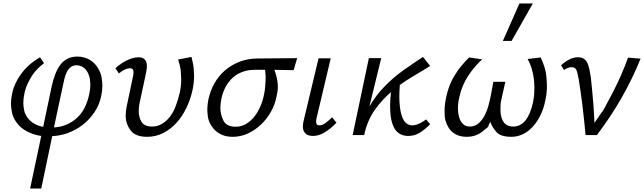

<svg xmlns="http://www.w3.org/2000/svg" viewBox="-20 -776 3700 1103"><path d="M153 307 217 5Q184 0 157 -11Q113 -28 85 -60Q57 -92 50 -124.5Q43 -157 43 -180Q43 -206 49 -235Q56 -271 72 -303Q88 -335 109.5 -362Q131 -389 157 -410.5Q183 -432 210 -447L233 -413Q217 -401 199 -384Q181 -367 165.5 -343.5Q150 -320 137.5 -292.5Q125 -265 119 -232Q114 -206 114 -184Q114 -166 119 -141Q124 -116 144.5 -92Q165 -68 197 -56Q212 -50 228 -47L278 -285Q286 -319 297.5 -349.5Q309 -380 326 -403Q343 -426 367.5 -438.5Q392 -451 424 -451Q462 -451 492.5 -434Q523 -417 541.5 -387Q560 -357 564 -329Q568 -301 568 -284Q568 -257 562 -228Q552 -176 524 -133.5Q496 -91 456 -59.5Q416 -28 365 -10Q324 4 280 6L217 307ZM290 -44Q327 -46 357 -58Q394 -73 422 -98.5Q450 -124 467.5 -160Q485 -196 493 -237Q499 -265 499 -289Q499 -298 497 -317.5Q495 -337 484.5 -358Q474 -379 457 -390Q440 -401 420 -401Q400 -401 386.5 -390.5Q373 -380 364.5 -363.5Q356 -347 351 -327Q346 -307 342 -287Z M825 10Q757 10 729.5 -28Q702 -66 702 -112Q702 -135 707 -161L744 -337Q746 -346 746.5 -352Q747 -358 747 -361Q747 -366 746 -371Q745 -376 740.5 -380Q736 -384 726 -384Q714 -384 698 -377Q682 -370 663 -354L643 -384Q676 -414 711.5 -430.5Q747 -447 776 -447Q794 -447 804.5 -440Q815 -433 819.5 -422Q824 -411 824 -398Q824 -396 823.5 -387.5Q823 -379 820 -362L781 -180Q777 -156 777 -136Q777 -103 793 -76Q809 -49 854 -49Q884 -49 909 -63.5Q934 -78 954.5 -103.5Q975 -129 989 -165.5Q1003 -202 1013 -245Q1021 -283 1021 -320Q1021 -332 1019 -362.5Q1017 -393 1003 -434L1080 -449Q1091 -408 1093 -379.5Q1095 -351 1095 -339Q1095 -303 1087 -263Q1075 -207 1051.5 -157.5Q1028 -108 994.5 -71Q961 -34 918 -12Q875 10 825 10Z M1316 10Q1274 10 1243.5 -7Q1213 -24 1195 -52.5Q1177 -81 1174 -107Q1171 -133 1171 -147Q1171 -174 1177 -204Q1188 -255 1212 -297.5Q1236 -340 1272.5 -371.5Q1309 -403 1356.5 -421.5Q1404 -440 1462 -440L1687 -442L1667 -373Q1634 -374 1604 -374Q1580 -375 1556 -375Q1557 -373 1558 -370Q1565 -352 1570 -329Q1575 -306 1575.5 -291.5Q1576 -277 1576 -276Q1576 -250 1568 -219Q1560 -176 1537 -135Q1514 -94 1481 -62Q1448 -30 1406 -10Q1364 10 1316 10ZM1504 -364Q1504 -370 1503 -375H1445Q1406 -375 1374 -363.5Q1342 -352 1317.5 -330Q1293 -308 1276.5 -277.5Q1260 -247 1252 -209Q1246 -180 1246 -156Q1246 -119 1263.5 -83.5Q1281 -48 1334 -48Q1365 -48 1391.5 -63Q1418 -78 1439 -103.5Q1460 -129 1475 -163Q1490 -197 1497 -234Q1501 -251 1503 -274.5Q1505 -298 1505.5 -311.5Q1506 -325 1506 -329Q1506 -347 1504 -364Z M1778 5Q1763 5 1750.5 0.5Q1738 -4 1730 -15Q1722 -26 1721 -36Q1720 -46 1720 -50Q1720 -64 1724 -81L1810 -441H1880L1799 -99Q1796 -87 1796 -78Q1796 -72 1798.5 -64Q1801 -56 1816 -56Q1831 -56 1848 -68Q1865 -80 1888 -102L1913 -71Q1877 -34 1843.5 -14.5Q1810 5 1778 5Z M2324 5Q2297 5 2274.5 -8.5Q2252 -22 2238.5 -53.5Q2225 -85 2222 -136Q2221 -150 2221 -165Q2221 -202 2226 -247Q2175 -203 2134 -146Q2090 -84 2072 0H2006L2099 -442H2170L2102 -164Q2139 -228 2188 -278Q2239 -331 2297 -372Q2355 -413 2410 -449L2451 -397Q2405 -368 2347 -334Q2312 -313 2277 -288Q2274 -250 2274 -219Q2274 -204 2275 -190Q2278 -141 2288 -111Q2298 -81 2313.5 -68.5Q2329 -56 2348 -56Q2359 -56 2371 -59.5Q2383 -63 2393.5 -68.5Q2404 -74 2413 -79.5Q2422 -85 2428 -90L2451 -62Q2421 -32 2391.5 -13.5Q2362 5 2324 5Z M2660 10Q2622 10 2594 -6.5Q2566 -23 2551 -53.5Q2536 -84 2535 -109Q2534 -134 2534 -140Q2534 -179 2545 -226Q2560 -292 2593 -345Q2626 -398 2675 -446L2750 -435Q2705 -394 2670 -341Q2635 -288 2620 -223Q2612 -190 2611.5 -173Q2611 -156 2611 -154Q2611 -125 2618 -101.5Q2625 -78 2640 -63.5Q2655 -49 2678 -49Q2707 -49 2728 -66.5Q2749 -84 2763.5 -111.5Q2778 -139 2787 -173Q2796 -207 2802 -239L2814 -306H2883L2867 -235Q2856 -190 2855.5 -170.5Q2855 -151 2855 -148Q2855 -117 2863 -94.5Q2871 -72 2887.5 -60.5Q2904 -49 2928 -49Q2950 -49 2968 -58.5Q2986 -68 3000 -86Q3014 -104 3024.5 -130Q3035 -156 3042 -188Q3048 -218 3049 -239.5Q3050 -261 3050 -271Q3050 -294 3047 -321.5Q3044 -349 3035 -380Q3026 -411 3011 -437L3086 -446Q3114 -386 3118 -344Q3122 -302 3122 -283Q3122 -240 3113 -200Q3104 -154 3085.5 -115.5Q3067 -77 3041.5 -49Q3016 -21 2984.5 -5.5Q2953 10 2918 10Q2854 10 2829.5 -20Q2805 -50 2797 -76Q2785 -54 2785 -50Q2785 -49 2785 -49Q2786 -49 2787.5 -50Q2789 -51 2789 -51Q2789 -51 2789 -51Q2789 -51 2751.5 -20.5Q2714 10 2660 10ZM2869 -541 2964 -756H3041L2919 -541Z M3344 0Q3340 -41 3335.5 -86Q3331 -131 3325.5 -174Q3320 -217 3314.5 -256Q3309 -295 3304 -324Q3297 -363 3290 -376.5Q3283 -390 3263 -390Q3252 -390 3241 -385.5Q3230 -381 3220 -374L3203 -401Q3226 -422 3251 -434.5Q3276 -447 3300 -447Q3320 -447 3333 -439Q3346 -431 3353.5 -416Q3361 -401 3365.5 -380Q3370 -359 3374 -333Q3378 -294 3382 -255Q3386 -216 3389 -176.5Q3392 -137 3393 -110.5Q3394 -84 3395 -70Q3443 -141 3445 -141Q3445 -141 3445 -141Q3445 -141 3444 -139.5Q3443 -138 3443 -138Q3443 -138 3443 -138Q3444 -138 3496.5 -237.5Q3549 -337 3588 -445L3660 -439Q3614 -325 3552 -216Q3490 -107 3409 0Z"/></svg>

Font: Isabella Sans
Style: Italic
Weight: 400
Italic angle: -12°
Designer: Christian Thalmann (Catharsis Fonts), Cristiano Sobral
Foundry: The Isabella Sans Project Authors
Version: Version 2.026; ttfautohint (v1.8.4.7-5d5b-dirty)